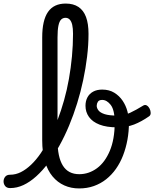

<svg xmlns="http://www.w3.org/2000/svg" viewBox="-114 -1039 866 1078"><path d="M-57 17Q-76 17 -85 5.5Q-94 -6 -94 -20.5Q-94 -35 -85 -46.5Q-76 -58 -57 -58Q-26 -58 3 -72.5Q32 -87 60.5 -114Q89 -141 115 -179Q141 -217 164.5 -263.5Q188 -310 208.5 -363.5Q229 -417 245.5 -475.5Q262 -534 273 -596Q284 -658 290 -722Q296 -786 296 -849Q296 -864 309 -871.5Q322 -879 339.5 -879Q357 -879 370 -871.5Q383 -864 383 -849Q383 -787 375 -721Q367 -655 353 -589Q339 -523 319 -458.5Q299 -394 274 -334Q249 -274 219.5 -221Q190 -168 157.5 -124.5Q125 -81 89.5 -49Q54 -17 17.5 0Q-19 17 -57 17ZM330 19Q285 19 247 2Q209 -15 181 -48.5Q153 -82 138 -133Q123 -184 123 -251V-829Q123 -925 155.5 -972Q188 -1019 255 -1019Q298 -1019 326.5 -1000Q355 -981 369 -943.5Q383 -906 383 -849Q383 -830 370 -821Q357 -812 339.5 -812Q322 -812 309 -821Q296 -830 296 -849Q296 -880 291.5 -899.5Q287 -919 277.5 -929Q268 -939 254 -939Q239 -939 229 -929Q219 -919 214 -894.5Q209 -870 209 -829V-251Q209 -204 216.5 -168.5Q224 -133 239 -109Q254 -85 277 -73Q300 -61 331 -61Q358 -61 383 -69.5Q408 -78 430.5 -94.5Q453 -111 471 -135.5Q489 -160 502.5 -192Q516 -224 523 -263.5Q530 -303 530 -350Q530 -421 508 -449.5Q486 -478 460 -478Q442 -478 435.5 -467.5Q429 -457 429 -445Q429 -432 439 -419Q449 -406 474 -398Q499 -390 545 -390Q583 -390 617 -406Q651 -422 688 -445Q700 -453 710 -447Q720 -441 726 -429Q732 -417 732 -404.5Q732 -392 723 -386Q680 -356 639 -340Q598 -324 545 -324Q484 -324 444.5 -339.5Q405 -355 385.5 -382.5Q366 -410 366 -445Q366 -472 377 -492.5Q388 -513 409 -524.5Q430 -536 460 -536Q499 -536 527.5 -518.5Q556 -501 574.5 -473.5Q593 -446 601.5 -413.5Q610 -381 610 -351Q610 -301 601.5 -254.5Q593 -208 577 -166.5Q561 -125 537 -91Q513 -57 482 -32.5Q451 -8 413 5.5Q375 19 330 19Z"/></svg>

Font: Playwrite ES
Style: Regular
Weight: 400
Designer: Veronika Burian, José Scaglione
Foundry: TypeTogether
Version: Version 1.002